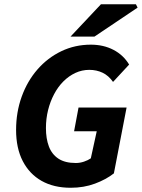

<svg xmlns="http://www.w3.org/2000/svg" viewBox="-20 -875 670 907"><path d="M314 12Q234 12 176.5 -20.5Q119 -53 87.5 -114Q56 -175 56 -261Q56 -345 82.5 -418.5Q109 -492 157 -547Q205 -602 269.5 -633Q334 -664 409 -664Q469 -664 516 -639.5Q563 -615 590 -570L514 -488Q493 -518 464.5 -531.5Q436 -545 402 -545Q367 -545 336 -530.5Q305 -516 279.5 -490.5Q254 -465 235.5 -430Q217 -395 207 -354.5Q197 -314 197 -270Q197 -220 211 -183Q225 -146 256 -125.5Q287 -105 338 -105Q358 -105 377 -111.5Q396 -118 409 -127L437 -255H330L351 -367H578L518 -56Q481 -27 428.5 -7.5Q376 12 314 12ZM313 -702 457 -855H622L630 -839L426 -702Z"/></svg>

Font: Source Sans 3
Style: Bold Italic
Weight: 700
Italic angle: -11°
Designer: Paul D. Hunt
Foundry: Adobe
Version: Version 3.052;hotconv 1.1.0;makeotfexe 2.6.0